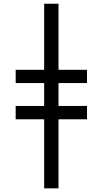

<svg xmlns="http://www.w3.org/2000/svg" viewBox="-20 -780 556 1040"><path d="M64.9 -401.9H219.2V-759.8H296.9V-401.9H451.2V-330.1H296.9V-206.1H451.2V-133.8H296.9V240.2H219.2V-133.8H64.9V-206.1H219.2V-330.1H64.9Z"/></svg>

Font: NotoPenekeko
Style: Regular
Weight: 400
Designer: Monotype Design team
Foundry: Monotype Imaging Inc.
Version: Version 1.04